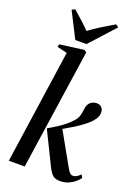

<svg xmlns="http://www.w3.org/2000/svg" viewBox="-189 -1115 877 1205"><g transform="rotate(20 249.0 -513.0)"><path d="M28.5 0 138.5 -760 72 -776 75.5 -794.5 237.5 -816 252.5 -804.5 134.5 0ZM372 10.5Q353 10.5 338.5 4.2Q324 -2 311.8 -18Q299.5 -34 286 -63L183 -272.5Q217 -292 243.2 -309Q269.5 -326 290.2 -343Q311 -360 328.5 -379.5Q349 -400.5 354.8 -425Q360.5 -449.5 362 -466Q364 -487 373 -500.8Q382 -514.5 395.5 -521.2Q409 -528 423 -528Q446.5 -528 458.2 -514.5Q470 -501 470 -482.5Q470 -462 459.2 -443.2Q448.5 -424.5 431 -408Q416.5 -393.5 392.2 -375.5Q368 -357.5 339.5 -339.8Q311 -322 282.8 -306.2Q254.5 -290.5 231 -280L270.5 -312.5L394.5 -91.5Q407.5 -67.5 417 -58Q426.5 -48.5 438 -48.5Q450 -48.5 461.8 -55Q473.5 -61.5 487 -75.5L498.5 -56Q489 -42 471 -26.5Q453 -11 428 -0.2Q403 10.5 372 10.5ZM161.5 -854.5 74.5 -1025.5 95.5 -1035.5Q124.5 -1010.5 153 -984.8Q181.5 -959 208 -932Q243 -958.5 283.8 -983.5Q324.5 -1008.5 368.5 -1034.5L388 -1021.5L236 -854.5Z"/></g></svg>

Font: Merriweather 120pt Medium
Style: Italic
Weight: 500
Italic angle: -7.8°
Version: Version 2.101